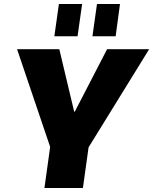

<svg xmlns="http://www.w3.org/2000/svg" viewBox="-20 -948 772 968"><path d="M66 -700H279L354 -385H357L520 -700H732L424 -201H235ZM243 -280H437L398 0H204ZM394 -928 371 -765H254L277 -928ZM585 -928 563 -765H446L469 -928Z"/></svg>

Font: Pathway Extreme 28pt ExtraBold
Style: Italic
Weight: 800
Italic angle: -8°
Designer: Eduardo Rodriguez Tunni
Foundry: Eduardo Rodriguez Tunni
Version: Version 1.001;gftools[0.9.26]